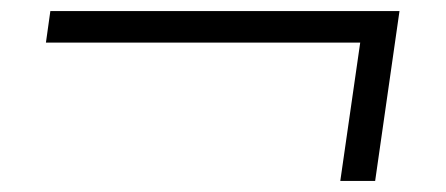

<svg xmlns="http://www.w3.org/2000/svg" viewBox="-20 -444 806 347"><path d="M71 -424H702L658 -117H595L631 -367H63Z"/></svg>

Font: Plata Sans Light
Style: Italic
Weight: 300
Italic angle: -8°
Designer: Pablo Impallari, Andres Torresi, & Cristiano Sobral
Foundry: Pablo Impallari, Andres Torresi, & Cristiano Sobral
Version: Version 1.00;December 28, 2019;FontCreator 12.0.0.2547 64-bi